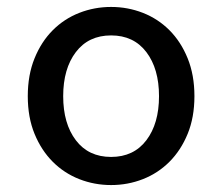

<svg xmlns="http://www.w3.org/2000/svg" viewBox="-20 -521 640 553"><path d="M300 12Q252 12 208.5 -5Q165 -22 132 -55Q99 -88 79.5 -135.5Q60 -183 60 -244Q60 -305 79.5 -353Q99 -401 132 -434Q165 -467 208.5 -484Q252 -501 300 -501Q348 -501 391.5 -484Q435 -467 468 -434Q501 -401 520.5 -353Q540 -305 540 -244Q540 -183 520.5 -135.5Q501 -88 468 -55Q435 -22 391.5 -5Q348 12 300 12ZM300 -69Q365 -69 401.5 -117Q438 -165 438 -244Q438 -323 401.5 -371Q365 -419 300 -419Q235 -419 198.5 -371Q162 -323 162 -244Q162 -165 198.5 -117Q235 -69 300 -69Z"/></svg>

Font: Source Code Pro Medium
Style: Regular
Weight: 500
Monospace: yes
Designer: Paul D. Hunt, Teo Tuominen
Foundry: Adobe Systems Incorporated
Version: Version 2.030;PS 1.000;hotconv 16.6.51;makeotf.lib2.5.65220